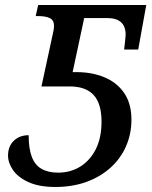

<svg xmlns="http://www.w3.org/2000/svg" viewBox="-20 -734 604 764"><path d="M200 10Q136 10 94 -9Q52 -28 32 -57Q12 -86 12 -115Q12 -152 35 -174Q58 -196 94 -196Q94 -143 106.5 -110Q119 -77 145.5 -62Q172 -47 211 -47Q261 -47 300 -71.5Q339 -96 361.5 -141Q384 -186 384 -250Q384 -322 352.5 -356Q321 -390 258 -390H145L191 -603Q193 -610 194 -618Q195 -626 195 -631Q195 -654 178 -662Q161 -670 132 -670H122L132 -714H562L530 -537H474Q476 -554 478 -572.5Q480 -591 480 -596Q480 -616 473 -630.5Q466 -645 450 -653.5Q434 -662 408 -662H315L269 -447H285Q346 -447 395.5 -426.5Q445 -406 474 -364Q503 -322 503 -258Q503 -201 481.5 -152Q460 -103 419.5 -66.5Q379 -30 323.5 -10Q268 10 200 10Z"/></svg>

Font: ET Text
Style: Italic
Weight: 470
Italic angle: -12°
Designer: Monotype Design Team
Foundry: Monotype Imaging Inc.
Version: Version 2.009